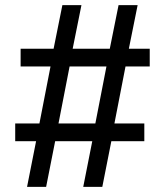

<svg xmlns="http://www.w3.org/2000/svg" viewBox="-20 -725 640 745"><path d="M85 0 120 -177H39V-246H133L176 -467H60V-536H188L222 -705H296L262 -536H406L440 -705H514L480 -536H561V-467H467L424 -246H540V-177H412L377 0H303L338 -177H194L159 0ZM207 -246H350L393 -467H250Z"/></svg>

Font: Nunito Sans 12pt ExtraLight 12pt SemiBold
Style: Regular
Weight: 600
Version: Version 3.101;gftools[0.9.27]